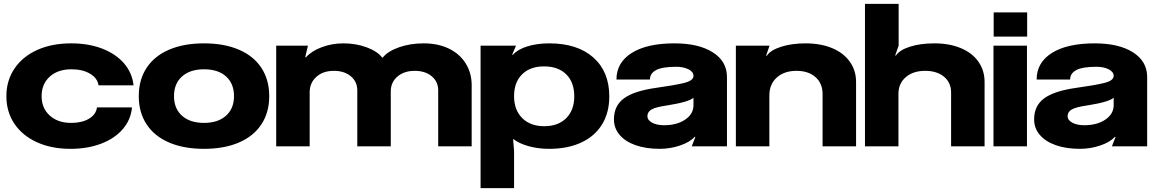

<svg xmlns="http://www.w3.org/2000/svg" viewBox="-20 -756 5970 992"><path d="M344 13Q246 13 171 -21Q96 -55 54.5 -116.5Q13 -178 13 -259Q13 -340 55 -402Q97 -464 172.5 -498Q248 -532 348 -532Q437 -532 507.5 -505Q578 -478 620.5 -429Q663 -380 670 -315H489Q484 -352 445.5 -375Q407 -398 349 -398Q279 -398 237 -360Q195 -322 195 -259Q195 -197 237 -159Q279 -121 348 -121Q403 -121 439.5 -142.5Q476 -164 481 -201H662Q656 -137 614 -88.5Q572 -40 502 -13.5Q432 13 344 13Z M1371 -259Q1371 -175 1330.5 -113.5Q1290 -52 1214 -19.5Q1138 13 1034 13Q930 13 854 -19.5Q778 -52 737.5 -113.5Q697 -175 697 -259Q697 -344 737.5 -405.5Q778 -467 854 -499.5Q930 -532 1034 -532Q1138 -532 1214 -499.5Q1290 -467 1330.5 -405.5Q1371 -344 1371 -259ZM1034 -121Q1106 -121 1147.5 -158Q1189 -195 1189 -259Q1189 -324 1148 -361Q1107 -398 1034 -398Q962 -398 920.5 -361Q879 -324 879 -259Q879 -195 920.5 -158Q962 -121 1034 -121Z M1407 0V-520H1571L1557 -460H1561Q1589 -492 1642 -512Q1695 -532 1754 -532Q1819 -532 1874.5 -511.5Q1930 -491 1955 -458H1957Q1983 -491 2041 -511.5Q2099 -532 2169 -532Q2243 -532 2299 -505Q2355 -478 2386 -428.5Q2417 -379 2417 -315V0H2244V-289Q2244 -334 2210.5 -362Q2177 -390 2123 -390Q2068 -390 2033.5 -360.5Q1999 -331 1999 -284V0H1826V-289Q1826 -334 1792.5 -362Q1759 -390 1705 -390Q1649 -390 1614.5 -359Q1580 -328 1580 -279V0Z M3128 -258Q3128 -174 3090.5 -113Q3053 -52 2983 -19.5Q2913 13 2817 13Q2761 13 2712 -0.5Q2663 -14 2633 -37H2631L2636 24V216H2463V-520H2646L2626 -473H2630Q2655 -501 2705 -516.5Q2755 -532 2818 -532Q2963 -532 3045.5 -459Q3128 -386 3128 -258ZM2792 -104Q2864 -104 2905.5 -145.5Q2947 -187 2947 -258Q2947 -331 2905.5 -372Q2864 -413 2791 -413Q2719 -413 2677.5 -372Q2636 -331 2636 -259Q2636 -188 2678 -146Q2720 -104 2792 -104Z M3152 -139Q3152 -210 3204 -248Q3256 -286 3369 -302Q3463 -315 3513 -327Q3563 -339 3563 -364Q3563 -385 3537 -398Q3511 -411 3474 -411Q3402 -411 3370 -394Q3338 -377 3338 -345H3165Q3165 -433 3244 -482.5Q3323 -532 3465 -532Q3590 -532 3663 -485.5Q3736 -439 3736 -358V0H3554L3573 -49H3569Q3544 -21 3493 -4Q3442 13 3389 13Q3317 13 3263.5 -6Q3210 -25 3181 -59.5Q3152 -94 3152 -139ZM3411 -109Q3477 -109 3520 -138Q3563 -167 3563 -213V-251Q3538 -229 3431 -212Q3368 -203 3346.5 -190.5Q3325 -178 3325 -156Q3325 -135 3349.5 -122Q3374 -109 3411 -109Z M3782 0V-520H3956L3938 -468H3942Q3961 -497 4016 -514.5Q4071 -532 4142 -532Q4220 -532 4279 -507.5Q4338 -483 4370.5 -437.5Q4403 -392 4403 -333V0H4230V-270Q4230 -325 4193.5 -357.5Q4157 -390 4095 -390Q4032 -390 3993.5 -355.5Q3955 -321 3955 -263V0Z M4449 0V-736H4623V-520L4605 -469H4609Q4628 -498 4682 -515Q4736 -532 4808 -532Q4885 -532 4944 -507.5Q5003 -483 5035 -437.5Q5067 -392 5067 -333V0H4894V-278Q4894 -329 4857.5 -359.5Q4821 -390 4760 -390Q4698 -390 4660 -357.5Q4622 -325 4622 -271V0Z M5286 0H5113V-520H5286ZM5287 -692V-567H5114V-692Z M5323 -139Q5323 -210 5375 -248Q5427 -286 5540 -302Q5634 -315 5684 -327Q5734 -339 5734 -364Q5734 -385 5708 -398Q5682 -411 5645 -411Q5573 -411 5541 -394Q5509 -377 5509 -345H5336Q5336 -433 5415 -482.5Q5494 -532 5636 -532Q5761 -532 5834 -485.5Q5907 -439 5907 -358V0H5725L5744 -49H5740Q5715 -21 5664 -4Q5613 13 5560 13Q5488 13 5434.5 -6Q5381 -25 5352 -59.5Q5323 -94 5323 -139ZM5582 -109Q5648 -109 5691 -138Q5734 -167 5734 -213V-251Q5709 -229 5602 -212Q5539 -203 5517.5 -190.5Q5496 -178 5496 -156Q5496 -135 5520.5 -122Q5545 -109 5582 -109Z"/></svg>

Font: Non Bureau Extended
Style: Bold
Weight: 700
Width: 7
Designer: Jona Saucedo
Foundry: Non Foundry
Version: Version 1.000; ttfautohint (v1.8.4)